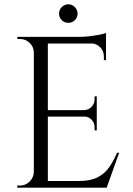

<svg xmlns="http://www.w3.org/2000/svg" viewBox="-20 -871 617 891"><path d="M202 -700V0H137V-700ZM472 -31V0H199V-31ZM429 -360V-330H199V-360ZM472 -700V-669H199V-700ZM533 -162 475 0H309L345 -31Q398 -31 431.5 -47.5Q465 -64 486 -94Q507 -124 523 -162ZM429 -332V-266H419V-281Q419 -301 405 -315.5Q391 -330 371 -330V-332ZM429 -424V-358H371V-360Q391 -361 405 -375.5Q419 -390 419 -410V-424ZM472 -672V-592H462V-610Q462 -634 445 -651.5Q428 -669 403 -670V-672ZM472 -718V-689L350 -700Q372 -700 396.5 -703Q421 -706 442 -710Q463 -714 472 -718ZM140 -73V0H60V-10Q60 -10 66.5 -10Q73 -10 73 -10Q99 -10 117.5 -28.5Q136 -47 137 -73ZM140 -627H137Q137 -653 118 -671.5Q99 -690 73 -690Q73 -690 67 -690Q61 -690 61 -690L60 -700H140ZM297 -765Q279 -765 266.5 -777.5Q254 -790 254 -808Q254 -825 266.5 -838Q279 -851 297 -851Q315 -851 327.5 -838Q340 -825 340 -808Q340 -790 327.5 -777.5Q315 -765 297 -765Z"/></svg>

Font: Cinzel
Style: Regular
Weight: 400
Designer: Natanael Gama
Version: Version 2.000